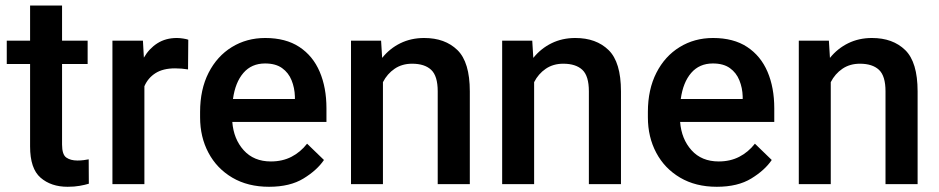

<svg xmlns="http://www.w3.org/2000/svg" viewBox="-20 -678 3458 707"><path d="M302.7 -528.3V-442.4H208.5V-146Q208.5 -108.9 224.1 -97.9Q239.7 -86.9 265.1 -86.9Q277.3 -86.9 288.6 -88.4Q299.8 -89.8 306.6 -91.3L307.1 -1.5Q292.5 2.9 273.2 6.3Q253.9 9.8 229 9.8Q168 9.8 129.4 -23.7Q90.8 -57.1 90.8 -138.7V-442.4H4.9V-528.3H90.8V-657.7H208.5V-528.3Z M673.3 -531.7 672.4 -422.4Q648.9 -426.3 624.5 -426.3Q580.6 -426.3 552.7 -408.7Q524.9 -391.1 511.7 -360.4V0H394V-528.3H506.3L509.8 -465.8Q529.3 -499.5 559.8 -518.8Q590.3 -538.1 631.3 -538.1Q642.1 -538.1 654.5 -536.1Q667 -534.2 673.3 -531.7Z M970.7 9.8Q892.6 9.8 835.4 -23.9Q778.3 -57.6 747.6 -115.5Q716.8 -173.3 716.8 -246.1V-265.6Q716.8 -348.6 748 -409.9Q779.3 -471.2 833.7 -504.6Q888.2 -538.1 956.5 -538.1Q1032.2 -538.1 1082.3 -505.1Q1132.3 -472.2 1157.2 -413.8Q1182.1 -355.5 1182.1 -279.3V-229H835.4Q840.3 -166 877.4 -124.8Q914.6 -83.5 977.5 -83.5Q1020 -83.5 1053.2 -100.6Q1086.4 -117.7 1110.8 -148.9L1172.9 -88.9Q1147.5 -51.3 1097.7 -20.8Q1047.9 9.8 970.7 9.8ZM956.1 -444.3Q906.2 -444.3 876.2 -409.4Q846.2 -374.5 837.9 -313.5H1065.9V-322.8Q1064.9 -354.5 1053.7 -382.3Q1042.5 -410.2 1018.8 -427.2Q995.1 -444.3 956.1 -444.3Z M1497.6 -443.4Q1460.4 -443.4 1433.1 -424.8Q1405.8 -406.2 1390.1 -375.5V0H1272.5V-528.3H1383.3L1387.2 -464.8Q1415 -499.5 1454.3 -518.8Q1493.7 -538.1 1542 -538.1Q1618.7 -538.1 1664.3 -493.7Q1710 -449.2 1710 -341.3V0H1591.8V-341.8Q1591.8 -398.4 1567.6 -420.9Q1543.5 -443.4 1497.6 -443.4Z M2054.2 -443.4Q2017.1 -443.4 1989.7 -424.8Q1962.4 -406.2 1946.8 -375.5V0H1829.1V-528.3H1939.9L1943.8 -464.8Q1971.7 -499.5 2011 -518.8Q2050.3 -538.1 2098.6 -538.1Q2175.3 -538.1 2220.9 -493.7Q2266.6 -449.2 2266.6 -341.3V0H2148.4V-341.8Q2148.4 -398.4 2124.3 -420.9Q2100.1 -443.4 2054.2 -443.4Z M2619.6 9.8Q2541.5 9.8 2484.4 -23.9Q2427.2 -57.6 2396.5 -115.5Q2365.7 -173.3 2365.7 -246.1V-265.6Q2365.7 -348.6 2397 -409.9Q2428.2 -471.2 2482.7 -504.6Q2537.1 -538.1 2605.5 -538.1Q2681.2 -538.1 2731.2 -505.1Q2781.2 -472.2 2806.2 -413.8Q2831.1 -355.5 2831.1 -279.3V-229H2484.4Q2489.3 -166 2526.4 -124.8Q2563.5 -83.5 2626.5 -83.5Q2668.9 -83.5 2702.1 -100.6Q2735.4 -117.7 2759.8 -148.9L2821.8 -88.9Q2796.4 -51.3 2746.6 -20.8Q2696.8 9.8 2619.6 9.8ZM2605 -444.3Q2555.2 -444.3 2525.1 -409.4Q2495.1 -374.5 2486.8 -313.5H2714.8V-322.8Q2713.9 -354.5 2702.6 -382.3Q2691.4 -410.2 2667.7 -427.2Q2644 -444.3 2605 -444.3Z M3146.5 -443.4Q3109.4 -443.4 3082 -424.8Q3054.7 -406.2 3039.1 -375.5V0H2921.4V-528.3H3032.2L3036.1 -464.8Q3064 -499.5 3103.3 -518.8Q3142.6 -538.1 3190.9 -538.1Q3267.6 -538.1 3313.2 -493.7Q3358.9 -449.2 3358.9 -341.3V0H3240.7V-341.8Q3240.7 -398.4 3216.6 -420.9Q3192.4 -443.4 3146.5 -443.4Z"/></svg>

Font: Vazirmatn RD FD Medium
Style: Regular
Weight: 500
Designer: Saber Rastikerdar
Foundry: Saber Rastikerdar
Version: Version 33.003